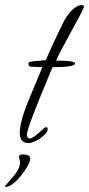

<svg xmlns="http://www.w3.org/2000/svg" viewBox="-47 -558 351 757"><path d="M65 6Q31 6 31 -34Q31 -55 39.5 -87.5Q48 -120 66 -163L120 -293Q116 -293 111 -293.5Q106 -294 98 -294L76 -295Q65 -295 65 -308Q65 -314 82 -316L104 -318Q114 -319 121.5 -320Q129 -321 134 -321Q145 -348 163.5 -388Q182 -428 208 -480Q244 -538 276 -538Q284 -538 284 -531Q284 -524 235 -436Q209 -388 193.5 -359Q178 -330 174 -319Q249 -319 249 -308Q249 -293 160 -293Q59 -53 59 -28Q59 -12 71 -12Q81 -12 107 -35Q130 -57 135 -57Q141 -57 141 -48Q141 -38 127 -25Q113 -12 95 -3Q77 6 65 6ZM-26 179Q-27 178 -27 176Q-27 175 -19.5 166.5Q-12 158 -5 150Q15 128 23.5 112Q32 96 32 83Q32 81 31.5 78Q31 75 30 71Q29 67 28.5 64.5Q28 62 28 60Q28 51 44 51Q72 51 72 67Q72 79 61.5 97.5Q51 116 35.5 135Q20 154 4 166.5Q-12 179 -24 179Z"/></svg>

Font: Petemoss
Style: Regular
Weight: 400
Designer: Robert E. Leuschke
Foundry: Robert E. Leuschke
Version: Version 1.010; ttfautohint (v1.8.3)